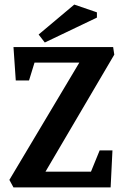

<svg xmlns="http://www.w3.org/2000/svg" viewBox="-20 -820 540 840"><path d="M39 0 21 -33 327 -546H131L107 -468H49L39 -614H475L480 -581L179 -69H378L416 -162H472L464 0ZM176 -634 149 -669 305 -800 404 -766V-743Z"/></svg>

Font: Manuale
Style: Regular
Weight: 400
Designer: Eduardo Tunni / Pablo Cosgaya
Foundry: Eduardo Tunni / Pablo Cosgaya
Version: Version 1.002